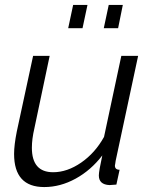

<svg xmlns="http://www.w3.org/2000/svg" viewBox="-20 -747 609 777"><path d="M256 -633 276 -727H334L314 -633ZM400 -633 420 -727H477L458 -633ZM37 -124Q37 -160 48 -215L114 -521H181L119 -227Q109 -184 109 -149Q109 -50 195 -50Q252 -50 308.5 -89Q365 -128 401 -193L471 -521H539L448 -96Q448 -92 446.5 -85.5Q445 -79 445 -77Q445 -60 464 -60L451 0Q424 2 423 2Q380 0 380 -37Q380 -54 394 -118Q348 -58 286 -24Q224 10 159 10Q37 10 37 -124Z"/></svg>

Font: Raleway-v4020
Style: Italic
Weight: 400
Italic angle: -12°
Designer: Matt McInerney, Pablo Impallari, Rodrigo Fuenzalida
Foundry: Matt McInerney, Pablo Impallari, Rodrigo Fuenzalida
Version: Version 4.020;PS 004.020;hotconv 1.0.88;makeotf.lib2.5.64775